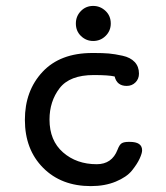

<svg xmlns="http://www.w3.org/2000/svg" viewBox="-20 -631 565 655"><path d="M64.9 -222.2Q64.9 -321.3 125 -385.7Q185.1 -450.2 294.9 -450.2H301.8Q331.5 -450.2 351.3 -448.5Q371.1 -446.8 397.9 -440.9Q424.8 -435.1 439.5 -419.4Q454.1 -403.8 454.1 -379.9Q454.1 -361.8 442.1 -349.9Q430.2 -337.9 412.1 -337.9Q378.9 -337.9 371.1 -370.1Q350.1 -375 299.8 -375Q217.8 -375 183.3 -330.1Q148.9 -285.2 148.9 -223.1Q148.9 -151.4 195.1 -111.1Q241.2 -70.8 310.1 -70.8Q361.8 -70.8 380.9 -120.1Q387.7 -138.2 395.8 -142.6Q403.8 -147 418.9 -147H422.9Q464.8 -147 464.8 -118.2Q464.8 -108.4 456.5 -90.1Q448.2 -71.8 430.2 -49.3Q412.1 -26.9 375 -11.5Q337.9 3.9 290 3.9Q189 3.9 127 -58.6Q64.9 -121.1 64.9 -222.2ZM238.8 -550.8Q238.8 -575.7 255.9 -593.3Q272.9 -610.8 297.9 -610.8Q321.8 -610.8 339.8 -594Q357.9 -577.1 357.9 -550.8Q357.9 -525.9 340.3 -508.5Q322.8 -491.2 297.9 -491.2Q273.9 -491.2 256.3 -508.1Q238.8 -524.9 238.8 -550.8Z"/></svg>

Font: CMU Typewriter Text
Style: Bold
Weight: 700
Version: Version 0.7.0